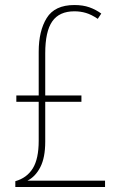

<svg xmlns="http://www.w3.org/2000/svg" viewBox="-20 -744 481 764"><path d="M276 -724Q310 -724 335.5 -715Q361 -706 383 -690L369 -669Q344 -686 322 -692.5Q300 -699 276 -699Q216 -699 188 -659Q160 -619 160 -532V-364H304V-339H160V-180Q160 -117 140.5 -79Q121 -41 89 -25H398V0H41V-23Q87 -36 110.5 -74Q134 -112 134 -184V-339H45V-364H134V-538Q134 -621 166 -672.5Q198 -724 276 -724Z"/></svg>

Font: Noto Sans Telugu Condensed Thin
Style: Regular
Weight: 100
Width: 3
Designer: Jelle Bosma - Monotype Design Team
Foundry: Monotype Imaging Inc.
Version: Version 2.005; ttfautohint (v1.8.4.7-5d5b)